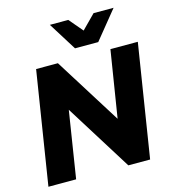

<svg xmlns="http://www.w3.org/2000/svg" viewBox="-133 -1049 1038 1158"><g transform="rotate(-15 386.0 -470.5)"><path d="M25 0 137 -705H273L558 -250L530 -262L601 -705H772L660 0H524L240 -455L268 -443L198 0ZM396 -765 286 -941H401L474 -855L559 -941H684L541 -765Z"/></g></svg>

Font: Mulish ExtraLight Black
Style: Italic
Weight: 900
Italic angle: -9°
Version: Version 3.603